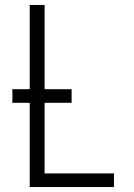

<svg xmlns="http://www.w3.org/2000/svg" viewBox="-20 -755 540 775"><path d="M100 0V-735H160V-55H440V0ZM269 -340H30V-395H269Z"/></svg>

Font: Iosevka Custom Light
Style: Regular
Weight: 300
Monospace: yes
Designer: Belleve Invis
Foundry: Belleve Invis
Version: Version 27.3.5